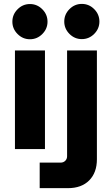

<svg xmlns="http://www.w3.org/2000/svg" viewBox="-20 -775 581 998"><path d="M57.7 0V-512.7H213.7V0ZM135.7 -571Q98.3 -571 71.3 -598.2Q44.3 -625.3 44.3 -662.3Q44.3 -699.7 71.3 -726.8Q98.3 -754 135.7 -754Q173 -754 200 -726.8Q227 -699.7 227 -662.3Q227 -625.3 200 -598.2Q173 -571 135.7 -571ZM186.3 203V70.3H294.7Q309.7 70.3 319.2 60.8Q328.7 51.3 328.7 37.3V-512.7H483.7V53Q483.7 122.3 443.7 162.7Q403.7 203 333 203ZM405.3 -571.7Q368 -571.7 341 -598.8Q314 -626 314 -663Q314 -700.3 341 -727.5Q368 -754.7 405.3 -754.7Q442.7 -754.7 469.7 -727.5Q496.7 -700.3 496.7 -663Q496.7 -626 469.7 -598.8Q442.7 -571.7 405.3 -571.7Z"/></svg>

Font: MuseoModerno Thin
Style: Regular
Weight: 100
Designer: Pablo Cosgaya, Héctor Gatti, Marcela Romero, and the Authors of The MuseoModerno Project.
Foundry: Omnibus-Type Team
Version: Version 1.003